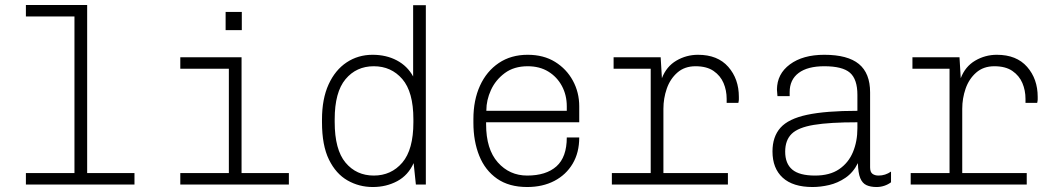

<svg xmlns="http://www.w3.org/2000/svg" viewBox="-20 -741 4240 771"><path d="M279 0V-675H84V-721H330V0ZM84 0V-46H520V0Z M899 0V-465H704V-511H950V0ZM704 0V-46H1140V0ZM886 -620V-693H951V-620Z M1477 10Q1422 10 1375.5 -16.5Q1329 -43 1301 -100Q1273 -157 1273 -250V-261Q1273 -344 1299.5 -402Q1326 -460 1372 -490.5Q1418 -521 1476 -521Q1531 -521 1573.5 -498.5Q1616 -476 1639 -434V-720H1690V0H1650L1641 -86Q1619 -37 1575 -13.5Q1531 10 1477 10ZM1481 -36Q1551 -36 1595.5 -88Q1640 -140 1640 -250V-262Q1640 -372 1595.5 -423.5Q1551 -475 1481 -475Q1411 -475 1367.5 -423Q1324 -371 1324 -262V-251Q1324 -140 1367.5 -88Q1411 -36 1481 -36Z M2097 10Q2024 10 1976 -23.5Q1928 -57 1904.5 -115.5Q1881 -174 1881 -248V-263Q1881 -339 1907.5 -397Q1934 -455 1983 -488Q2032 -521 2099 -521Q2163 -521 2209 -492.5Q2255 -464 2280.5 -417Q2306 -370 2306 -314V-250H1932V-242Q1932 -142 1979 -89Q2026 -36 2097 -36Q2173 -36 2214.5 -73Q2256 -110 2256 -189H2306Q2306 -128 2279.5 -83.5Q2253 -39 2206 -14.5Q2159 10 2097 10ZM1933 -296H2256V-314Q2256 -359 2236.5 -395.5Q2217 -432 2182 -453.5Q2147 -475 2099 -475Q2044 -475 2007 -447.5Q1970 -420 1951.5 -379.5Q1933 -339 1933 -298Z M2593 0V-465H2444V-511H2633L2638 -427Q2656 -474 2696 -497.5Q2736 -521 2783 -521Q2862 -521 2904.5 -472.5Q2947 -424 2947 -352Q2947 -346 2947 -341.5Q2947 -337 2945 -328H2898V-344Q2898 -378 2885.5 -407.5Q2873 -437 2845.5 -456Q2818 -475 2773 -475Q2729 -475 2700 -449.5Q2671 -424 2657.5 -385Q2644 -346 2644 -304V0ZM2437 0V-46H2903V0Z M3243 10Q3164 10 3123 -27.5Q3082 -65 3082 -133Q3082 -192 3114 -228Q3146 -264 3221 -280Q3296 -296 3423 -296V-360Q3423 -423 3393 -449Q3363 -475 3290 -475Q3223 -475 3187 -448Q3151 -421 3151 -371V-355H3102Q3100 -379 3099.5 -386Q3099 -393 3099 -391Q3099 -389 3099.5 -384.5Q3100 -380 3100 -381Q3100 -444 3152 -482.5Q3204 -521 3290 -521Q3384 -521 3429 -484Q3474 -447 3474 -370V-69Q3474 -50 3483.5 -43Q3493 -36 3508 -36Q3535 -36 3558 -52V-9Q3546 0 3531 5Q3516 10 3500 10Q3476 10 3459.5 2.5Q3443 -5 3434.5 -25.5Q3426 -46 3425 -86Q3406 -48 3375 -27Q3344 -6 3309.5 2Q3275 10 3243 10ZM3253 -36Q3312 -36 3349.5 -61.5Q3387 -87 3405 -130Q3423 -173 3423 -226V-250Q3311 -250 3248 -239.5Q3185 -229 3159 -203.5Q3133 -178 3133 -132Q3133 -84 3161.5 -60Q3190 -36 3253 -36Z M3793 0V-465H3644V-511H3833L3838 -427Q3856 -474 3896 -497.5Q3936 -521 3983 -521Q4062 -521 4104.5 -472.5Q4147 -424 4147 -352Q4147 -346 4147 -341.5Q4147 -337 4145 -328H4098V-344Q4098 -378 4085.5 -407.5Q4073 -437 4045.5 -456Q4018 -475 3973 -475Q3929 -475 3900 -449.5Q3871 -424 3857.5 -385Q3844 -346 3844 -304V0ZM3637 0V-46H4103V0Z"/></svg>

Font: Chivo Mono Thin
Style: Regular
Weight: 250
Designer: Hector Gatti
Foundry: Omnibus-Type
Version: Version 1.008